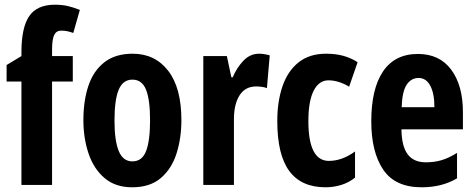

<svg xmlns="http://www.w3.org/2000/svg" viewBox="-20 -785 2017 815"><path d="M289 -439H201V0H71V-439H8V-509L71 -547V-564Q71 -668 104 -716.5Q137 -765 213 -765Q242 -765 265 -760Q288 -755 319 -743L291 -645Q278 -650 265.5 -652.5Q253 -655 240 -655Q219 -655 210 -636.5Q201 -618 201 -573V-547H289Z M750 -275Q750 -199 729.5 -134Q709 -69 663 -29.5Q617 10 541 10Q470 10 424 -29Q378 -68 356 -133Q334 -198 334 -275Q334 -358 355.5 -421.5Q377 -485 423.5 -521Q470 -557 543 -557Q638 -557 694 -484.5Q750 -412 750 -275ZM466 -273Q466 -188 484 -144Q502 -100 542 -100Q583 -100 600 -143.5Q617 -187 617 -275Q617 -361 600 -404Q583 -447 542 -447Q502 -447 484 -404.5Q466 -362 466 -273Z M1080 -557Q1100 -557 1125 -550L1113 -411Q1095 -418 1067 -418Q1021 -418 997 -380.5Q973 -343 973 -279V0H843V-547H943L962 -457H968Q984 -496 1012.5 -526.5Q1041 -557 1080 -557Z M1362 10Q1259 10 1208 -59Q1157 -128 1157 -271Q1157 -354 1179 -418.5Q1201 -483 1247 -520Q1293 -557 1364 -557Q1405 -557 1437.5 -548Q1470 -539 1498 -521L1462 -417Q1417 -444 1374 -444Q1334 -444 1311.5 -400Q1289 -356 1289 -271Q1289 -102 1376 -102Q1432 -102 1487 -142V-31Q1461 -10 1428.5 0Q1396 10 1362 10Z M1754 -556Q1846 -556 1895.5 -489Q1945 -422 1945 -309V-236H1684Q1685 -164 1710.5 -130Q1736 -96 1788 -96Q1823 -96 1854 -105Q1885 -114 1920 -136V-28Q1856 10 1770 10Q1657 10 1606.5 -65Q1556 -140 1556 -270Q1556 -408 1606 -482Q1656 -556 1754 -556ZM1757 -454Q1725 -454 1706 -425Q1687 -396 1685 -330H1824Q1824 -388 1806.5 -421Q1789 -454 1757 -454Z"/></svg>

Font: Noto Sans Thai ExtCond
Style: Bold
Weight: 700
Width: 2
Designer: Monotype Design Team
Foundry: Monotype Imaging Inc.
Version: Version 2.002; ttfautohint (v1.8.4.7-5d5b)